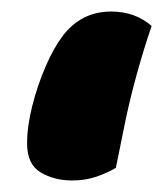

<svg xmlns="http://www.w3.org/2000/svg" viewBox="-20 -296 288 333"><path d="M173 -276Q214 -276 243 -251Q229 -210 217 -166.5Q205 -123 196.5 -81.5Q188 -40 181 -5Q166 4 147 10.5Q128 17 105 17Q74 17 50.5 3Q27 -11 27 -47Q27 -77 36 -112.5Q45 -148 59 -180.5Q73 -213 89 -234Q121 -276 173 -276Z"/></svg>

Font: Baloo Bhaijaan 2 ExtraBold
Style: Regular
Weight: 800
Designer: Sanskriti Dholi, Noopur Datye and Ek Type
Foundry: Ek Type
Version: Version 1.701